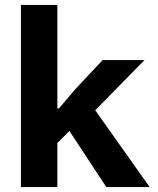

<svg xmlns="http://www.w3.org/2000/svg" viewBox="-20 -760 640 780"><path d="M65 -740H213V-320H220L289 -401L397 -516H567L367 -312L588 0H412L262 -228L213 -179V0H65Z"/></svg>

Font: iA Writer Quattro V
Style: Regular
Weight: 400
Designer: Mike Abbink, Paul van der Laan, Pieter van Rosmalen, Oliver Reichenstein
Foundry: Information Architects Inc.
Version: Version 2.000